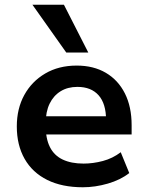

<svg xmlns="http://www.w3.org/2000/svg" viewBox="-20 -781 625 811"><path d="M330 10Q242 10 179.5 -21Q117 -52 84 -110Q51 -168 51 -247Q51 -322 82.5 -379.5Q114 -437 171 -470.5Q228 -504 304 -504Q375 -504 427 -473.5Q479 -443 507.5 -386.5Q536 -330 536 -252V-213H155V-290H444L428 -274Q428 -343 396.5 -378.5Q365 -414 307 -414Q266 -414 236 -395.5Q206 -377 189.5 -343Q173 -309 173 -260V-250Q173 -195 191 -159.5Q209 -124 245 -107Q281 -90 333 -90Q373 -90 414.5 -101Q456 -112 490 -138L526 -50Q489 -21 435.5 -5.5Q382 10 330 10ZM260 -559 117 -761H250L353 -559Z"/></svg>

Font: Nunito Sans 10pt
Style: Bold
Weight: 700
Designer: Vernon Adams
Foundry: Vernon Adams
Version: Version 3.101;gftools[0.9.27]